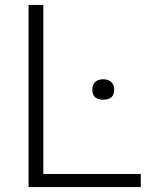

<svg xmlns="http://www.w3.org/2000/svg" viewBox="-20 -760 600 780"><path d="M96 0V-740H156V-53H552V0ZM399.5 -355Q355 -355 355 -396Q355 -415.5 366.8 -426.8Q378.5 -438 399.5 -438Q420 -438 432 -426.8Q444 -415.5 444 -396Q444 -355 399.5 -355Z"/></svg>

Font: Encode Sans Semi Expanded Light
Style: Regular
Weight: 300
Width: 6
Designer: Multiple Designers
Foundry: Impallari Type
Version: Version 3.000; ttfautohint (v1.8.3) -l 8 -r 50 -G 200 -x 14 